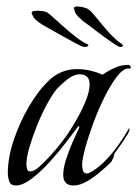

<svg xmlns="http://www.w3.org/2000/svg" viewBox="-20 -567 421 589"><path d="M29 2Q13 2 8.5 -10.5Q4 -23 4 -36Q4 -83 22 -137Q40 -191 69 -240.5Q98 -290 132 -322Q168 -355 217 -355Q237 -355 256.5 -350.5Q276 -346 295 -338Q312 -350 332 -359Q352 -368 373 -368Q378 -368 381 -362V-359Q381 -356 378.5 -356.5Q376 -357 374 -357Q358 -357 339 -332.5Q320 -308 301 -270Q282 -232 266.5 -190Q251 -148 241.5 -113Q232 -78 232 -60Q232 -53 234.5 -44Q237 -35 246 -35Q251 -35 254.5 -37Q258 -39 262 -41Q284 -54 305.5 -76.5Q327 -99 345.5 -125.5Q364 -152 376 -174Q377 -173 377 -170Q377 -164 370 -152.5Q363 -141 354 -128Q345 -115 337.5 -105Q330 -95 330 -93Q329 -86 327 -81.5Q325 -77 321 -70Q308 -57 288 -40Q268 -23 246.5 -10.5Q225 2 205 2Q174 2 174 -31Q174 -51 182.5 -77.5Q191 -104 202.5 -130.5Q214 -157 223 -175Q223 -176 223 -178Q223 -180 222 -180Q221 -180 219 -178Q207 -162 184 -132Q161 -102 133.5 -71.5Q106 -41 78 -19.5Q50 2 29 2ZM73 -41Q84 -41 100.5 -55.5Q117 -70 135.5 -90.5Q154 -111 168.5 -130Q183 -149 189 -158Q201 -176 216.5 -203Q232 -230 243.5 -259Q255 -288 255 -308Q255 -339 224 -339Q206 -339 186 -323Q166 -307 154 -294Q141 -278 124.5 -248Q108 -218 94 -183Q80 -148 70.5 -116Q61 -84 61 -63Q61 -57 63 -49Q65 -41 73 -41ZM349 -423Q344 -423 341 -426Q338 -427 322 -438Q306 -449 286 -464Q266 -479 251 -490.5Q236 -502 234 -503Q214 -520 210.5 -529Q207 -538 207 -543Q208 -547 218 -547Q227 -547 238 -544Q249 -541 253 -537Q259 -533 270.5 -519Q282 -505 296.5 -487.5Q311 -470 326.5 -454.5Q342 -439 354 -432Q357 -429 357 -428Q357 -423 349 -423ZM234 -424Q231 -424 212.5 -434Q194 -444 171.5 -456.5Q149 -469 131.5 -479Q114 -489 112 -490Q88 -505 83 -514Q78 -523 77 -528Q77 -534 95 -534Q104 -534 113 -532.5Q122 -531 126 -528Q132 -524 146 -511Q160 -498 178.5 -482Q197 -466 215 -452Q233 -438 247 -432Q251 -431 251 -428Q251 -425 245 -423.5Q239 -422 234 -424Z"/></svg>

Font: Beau Rivage
Style: Regular
Weight: 400
Designer: Robert E. Leuschke
Foundry: Robert E. Leuschke
Version: Version 1.010; ttfautohint (v1.8.3)